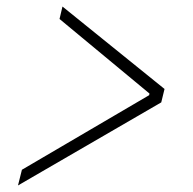

<svg xmlns="http://www.w3.org/2000/svg" viewBox="-20 -578 590 587"><path d="M47 -59 436 -287 437 -292 162 -520 171 -558 483 -306 473 -265 35 -11Z"/></svg>

Font: IBM Plex Serif Light
Style: Italic
Weight: 300
Italic angle: -14°
Designer: Mike Abbink, Paul van der Laan, Pieter van Rosmalen
Foundry: Bold Monday
Version: Version 3.001